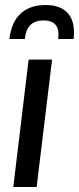

<svg xmlns="http://www.w3.org/2000/svg" viewBox="-20 -745 315 765"><path d="M17.5 0ZM187.5 -507.5 126 0H33L94 -507.5ZM161 -725Q197 -725 220.2 -714.2Q243.5 -703.5 256.2 -685Q269 -666.5 272.8 -641.8Q276.5 -617 273.5 -589.5H212Q214 -606 212.2 -619.5Q210.5 -633 204 -642.8Q197.5 -652.5 185.2 -658Q173 -663.5 153.5 -663.5Q134.5 -663.5 121 -658Q107.5 -652.5 98.8 -642.8Q90 -633 85.2 -619.5Q80.5 -606 79 -589.5H17.5Q20.5 -617 29.8 -641.8Q39 -666.5 56.2 -685Q73.5 -703.5 99.2 -714.2Q125 -725 161 -725Z"/></svg>

Font: Lato Medium
Style: Italic
Weight: 500
Italic angle: -7°
Designer: Lukasz Dziedzic
Foundry: tyPoland Lukasz Dziedzic
Version: Version 2.006; 2014-01-15